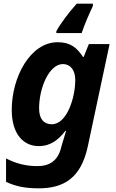

<svg xmlns="http://www.w3.org/2000/svg" viewBox="-20 -786 634 1046"><path d="M287 -616V-606H425C439 -649 467 -714 486 -753V-766H398C354 -717 311 -660 287 -616ZM191 240C326 240 421 185 458 13L577 -546H464L436 -476H432C400 -525 365 -556 294 -556C145 -556 44 -366 44 -188C44 -50 112 10 191 10C259 10 301 -28 336 -73H340C334 -53 323 -17 316 7L312 22C294 89 251 119 183 119C120 119 64 104 13 77V205C62 227 109 240 191 240ZM262 -109C219 -109 193 -138 193 -195C193 -310 249 -437 323 -437C364 -437 390 -403 390 -351C390 -252 344 -109 262 -109Z"/></svg>

Font: Noto Sans
Style: Bold Italic
Weight: 700
Italic angle: -12°
Designer: Monotype Design Team
Foundry: Monotype Imaging Inc.
Version: Version 2.013